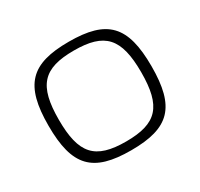

<svg xmlns="http://www.w3.org/2000/svg" viewBox="-149 -892 1141 1094"><g transform="rotate(-30 421.0 -345.0)"><path d="M421 -702C170 -702 82 -612 82 -345C82 -78 170 12 421 12C672 12 760 -78 760 -345C760 -612 672 -702 421 -702ZM421 -644C623 -644 692 -569 692 -345C692 -121 623 -46 421 -46C218 -46 150 -121 150 -345C150 -569 218 -644 421 -644Z"/></g></svg>

Font: Exo 2 Light Expanded
Style: Regular
Weight: 300
Width: 7
Designer: Natanael Gama
Version: Version 1.001;PS 001.001;hotconv 1.0.70;makeotf.lib2.5.58329